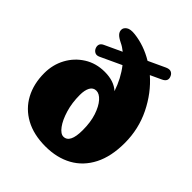

<svg xmlns="http://www.w3.org/2000/svg" viewBox="-211 -892 1041 1041"><g transform="rotate(45 309.0 -372.0)"><path d="M126.5 -552Q120 -566.5 123.8 -578.5Q127.5 -590.5 143.5 -598L242.5 -644Q222 -661 200.5 -671Q174 -684 163.2 -696Q152.5 -708 152.5 -722.5Q152.5 -738.5 168.8 -750Q185 -761.5 221 -757.5Q299.5 -748.5 372.5 -704.5L469.5 -749.5Q488.5 -758 500.8 -753Q513 -748 519 -735Q534 -703.5 498.5 -687.5L436 -658.5Q509 -595 554.8 -502Q600.5 -409 600.5 -302Q600.5 -198.5 564.2 -127.8Q528 -57 462.5 -20.8Q397 15.5 309 15.5Q218.5 15.5 154.5 -19.5Q90.5 -54.5 57 -117Q23.5 -179.5 23.5 -261.5Q23.5 -326 52.5 -379.8Q81.5 -433.5 133 -466Q184.5 -498.5 251 -498.5Q322 -498.5 362 -461.5Q337.5 -535 293 -592L172.5 -536Q156.5 -528.5 144.5 -534Q132.5 -539.5 126.5 -552ZM243.5 -314Q243.5 -253.5 258.8 -202.8Q274 -152 296.5 -121.5Q319 -91 340.5 -91Q390 -91 390 -190Q390 -251.5 374.8 -297.2Q359.5 -343 336.8 -368.5Q314 -394 291 -394Q267 -394 255.2 -372.2Q243.5 -350.5 243.5 -314Z"/></g></svg>

Font: Fraunces 9pt SuperSoft Black
Style: Regular
Weight: 900
Version: Version 1.000;[b76b70a41]